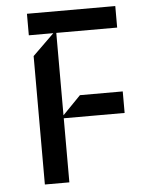

<svg xmlns="http://www.w3.org/2000/svg" viewBox="-51 -732 578 773"><g transform="rotate(-5 238.0 -345.5)"><path d="M444 -259H198V0H99V-519L186 -604H87V-691H444V-604H198V-271L271 -346H444Z"/></g></svg>

Font: Iceberg
Style: Regular
Weight: 400
Designer: Victor Kharyk
Foundry: Cyreal (www.cyreal.org)
Version: Version 1.002